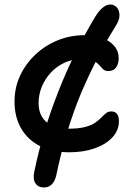

<svg xmlns="http://www.w3.org/2000/svg" viewBox="-20 -662 614 846"><path d="M285 9Q210 9 156 -18.5Q102 -46 73 -96.5Q44 -147 44 -214Q44 -276 68.5 -328.5Q93 -381 136 -421.5Q179 -462 234.5 -484.5Q290 -507 353 -507Q396 -507 429.5 -495Q463 -483 483 -460Q503 -437 503 -405Q503 -382 492 -365.5Q481 -349 458 -349Q442 -349 434 -357Q426 -365 417 -375.5Q408 -386 391.5 -394Q375 -402 342 -402Q300 -402 265 -386Q230 -370 204 -342Q178 -314 164 -279.5Q150 -245 150 -207Q150 -173 164.5 -148Q179 -123 208.5 -109Q238 -95 283 -95Q327 -95 355 -102.5Q383 -110 399.5 -121.5Q416 -133 427 -144.5Q438 -156 447.5 -163.5Q457 -171 470 -171Q504 -171 504 -128Q504 -88 475.5 -57Q447 -26 397.5 -8.5Q348 9 285 9ZM174 164Q148 164 136 145.5Q124 127 131 95Q149 7 175.5 -81.5Q202 -170 236 -256H339Q302 -167 275 -76.5Q248 14 228 110Q222 137 208 150.5Q194 164 174 164ZM236 -256Q271 -346 313 -430Q355 -514 400 -589Q434 -643 467 -642Q483 -642 494.5 -629.5Q506 -617 506.5 -595.5Q507 -574 489 -546Q443 -473 406.5 -400.5Q370 -328 339 -256Z"/></svg>

Font: Shantell Sans Medium
Style: Regular
Weight: 500
Designer: Stephen Nixon, Anya Danilova, Shantell Martin
Foundry: Arrow Type
Version: Version 1.011;[c5ecc13dd]